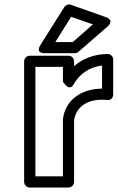

<svg xmlns="http://www.w3.org/2000/svg" viewBox="-20 -813 526 858"><path d="M87.9 0V-539.1Q87.9 -549.8 95.7 -556.9Q103.5 -564 112.8 -564H286.1Q296.9 -564 304 -556.2Q311 -548.3 311 -539.1V-517.1Q371.6 -570.3 460.9 -571.8Q471.2 -571.8 478.5 -564.5Q485.8 -557.1 485.8 -546.9V-391.1Q485.8 -380.9 479.2 -372.8Q472.7 -364.7 459 -366.2Q393.6 -372.1 355.5 -346.4Q317.4 -320.8 311 -274.9V0Q311 10.7 303.2 17.8Q295.4 24.9 286.1 24.9H112.8Q102.1 24.9 95 17.1Q87.9 9.3 87.9 0ZM138.2 -24.9H261.2V-276.9V-279.8Q268.6 -342.3 315.9 -379.2Q363.3 -416 436 -417V-520Q352.1 -509.8 308.1 -435.1Q302.7 -425.3 295.7 -423.3Q288.6 -421.4 282.7 -425Q276.9 -428.7 272 -433.8Q267.1 -439 264.2 -443.4L261.2 -448.2V-514.2H138.2ZM161.1 -612.8 267.1 -780.8Q271.5 -788.1 280 -791.5Q288.6 -794.9 295.9 -792L452.1 -736.8Q454.1 -736.3 456.8 -735.4Q459.5 -734.4 464.8 -730.5Q470.2 -726.6 472.7 -722.2Q475.1 -717.8 472.4 -710.2Q469.7 -702.6 460 -693.8L330.1 -581.1Q322.8 -575.2 314 -575.2H182.1Q182.1 -575.7 177.5 -575.2Q172.9 -574.7 167.2 -576.7Q161.6 -578.6 157.2 -581.8Q152.8 -585 153.3 -593Q153.8 -601.1 161.1 -612.8ZM227.1 -625H305.2L395 -704.1L297.9 -737.8Z"/></svg>

Font: Trueno Bold Outline
Style: Regular
Weight: 700
Width: 6
Designer: Julieta Ulanovsky
Foundry: Julieta Ulanovsky
Version: Version 3.001b | FøM Fix